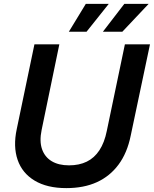

<svg xmlns="http://www.w3.org/2000/svg" viewBox="-20 -957 791 987"><path d="M321 10Q222 10 158 -28.5Q94 -67 70.5 -135.5Q47 -204 66 -293L157 -729H285L194 -289Q182 -231 196 -190.5Q210 -150 245.5 -128.5Q281 -107 335 -107Q387 -107 426 -126Q465 -145 491 -184.5Q517 -224 529 -284L622 -729H751L652 -260Q634 -171 589.5 -111Q545 -51 478 -20.5Q411 10 321 10ZM334 -794 421 -937H539L425 -794ZM509 -794 619 -937H744L609 -794Z"/></svg>

Font: Mona Sans ExtraLight SemiBold
Style: Italic
Weight: 600
Italic angle: -11.6951°
Version: Version 2.000